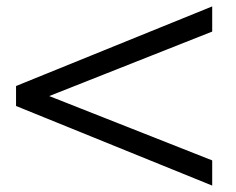

<svg xmlns="http://www.w3.org/2000/svg" viewBox="-20 -599 734 596"><path d="M29.8 -332 638.7 -579.1V-501L132.8 -300.8L638.7 -101.1V-22.9L29.8 -270Z"/></svg>

Font: Brawler
Style: Regular
Weight: 400
Version: Version 1.000